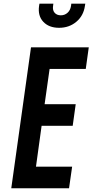

<svg xmlns="http://www.w3.org/2000/svg" viewBox="-20 -1002 492 1022"><path d="M452.5 -750 436.5 -635H244L217.5 -447.5H383L367 -332.5H201.5L171.5 -115H364L347.5 0H40L145 -750ZM294.5 -854Q240.5 -854 210.5 -886Q180.5 -918 188 -970.5L190 -982.5H264L262.5 -970.5Q259 -947.5 270.8 -934Q282.5 -920.5 304 -920.5Q324.5 -920.5 339.5 -934Q354.5 -947.5 358 -970.5L359.5 -982.5H434L432 -970.5Q424.5 -918 386.2 -886Q348 -854 294.5 -854Z"/></svg>

Font: Mohave Light SemiBold
Style: Italic
Weight: 600
Italic angle: -8°
Version: Version 2.003